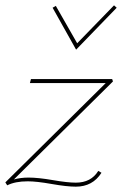

<svg xmlns="http://www.w3.org/2000/svg" viewBox="-21 -689 457 719"><path d="M416 -660 264 -503 176 -660 188 -667 268 -527 406 -669ZM399 -393 402 -384 31 -17Q56 -24 86 -24Q122 -24 177 -14.5Q232 -5 263 -5Q320 -5 347 -49L359 -42Q326 10 263 10Q229 10 172.5 0Q116 -10 83 -10Q36 -10 6 5L-1 -6L375 -378H91L95 -393Z"/></svg>

Font: EauTestText Thin
Style: Italic
Weight: 250
Italic angle: -12°
Designer: Christian Thalmann (Catharsis Fonts)
Version: Version 0.001;PS 000.001;hotconv 1.0.88;makeotf.lib2.5.64775